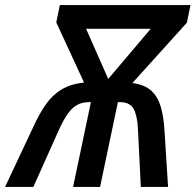

<svg xmlns="http://www.w3.org/2000/svg" viewBox="-60 -734 768 754"><path d="M70 -234Q94 -287 120 -324Q146 -361 181.5 -382.5Q217 -404 270 -410L161 -646L175 -714H688L674 -645L460 -408Q510 -401 535.5 -376.5Q561 -352 572 -312.5Q583 -273 586 -221L600 0H493L482 -223Q480 -277 465.5 -305Q451 -333 410 -333H403L333 0H227L297 -333H291Q263 -333 243 -322Q223 -311 206 -287Q189 -263 170 -221L71 0H-40ZM365 -424 532 -621H278Z"/></svg>

Font: Noto Sans Display Medium
Style: Italic
Weight: 500
Italic angle: -12°
Designer: Monotype Design Team
Foundry: Monotype Imaging Inc.
Version: Version 2.003